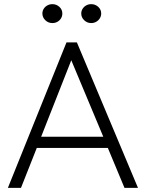

<svg xmlns="http://www.w3.org/2000/svg" viewBox="-20 -904 702 924"><path d="M18 0 300 -700H350L644 0H579L499 -192H157L81 0ZM178 -246H477L323 -614ZM232 -793Q212 -793 198 -806.8Q184 -820.5 184 -839Q184 -851.5 190.5 -861.8Q197 -872 208 -878Q219 -884 232 -884Q251.5 -884 265.8 -871Q280 -858 280 -839Q280 -826.5 273.8 -816Q267.5 -805.5 256.5 -799.2Q245.5 -793 232 -793ZM419 -793Q399 -793 385 -806.8Q371 -820.5 371 -839Q371 -851 377.2 -861.2Q383.5 -871.5 394.5 -877.8Q405.5 -884 419 -884Q438.5 -884 452.8 -871Q467 -858 467 -839Q467 -826.5 460.5 -816Q454 -805.5 443 -799.2Q432 -793 419 -793Z"/></svg>

Font: Geologica Thin Roman Thin
Style: Regular
Weight: 250
Version: Version 1.010;gftools[0.9.28]